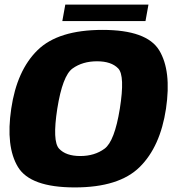

<svg xmlns="http://www.w3.org/2000/svg" viewBox="-20 -812 770 838"><path d="M306.5 6Q499.5 6 589.5 -82.8Q679.5 -171.5 704.5 -337.5Q729 -503.5 674.8 -592.5Q620.5 -681.5 427.5 -681.5Q234 -681.5 143.8 -593Q53.5 -504.5 29 -337.5Q4.5 -172 58.5 -83Q112.5 6 306.5 6ZM330.5 -131Q267.5 -131 237.8 -163.2Q208 -195.5 230 -337.5Q253 -482 296.8 -513.2Q340.5 -544.5 403.5 -544.5Q466 -544.5 496 -513.2Q526 -482 503 -337.5Q480 -195.5 436.5 -163.2Q393 -131 330.5 -131ZM252 -720H615L628 -792H265Z"/></svg>

Font: Anybody Thin ExtraBold
Style: Italic
Weight: 800
Italic angle: -10°
Version: Version 1.113;gftools[0.9.25]